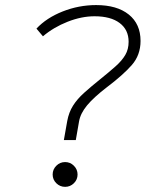

<svg xmlns="http://www.w3.org/2000/svg" viewBox="-20 -723 626 753"><path d="M230.5 -173.8 243.7 -248.5Q250 -282.7 266.4 -308.6Q282.7 -334.5 309.8 -358.9Q336.9 -383.3 374 -413.1Q409.2 -441.4 433.8 -463.4Q458.5 -485.4 471.4 -507.6Q484.4 -529.8 484.4 -559.1Q484.4 -606.4 449.2 -632.8Q414.1 -659.2 350.6 -659.2Q299.8 -659.2 245.1 -637.7Q190.4 -616.2 148.4 -580.6L123 -610.8Q162.1 -652.8 225.6 -678Q289.1 -703.1 356.9 -703.1Q439 -703.1 485.1 -666Q531.2 -628.9 531.2 -562.5Q531.2 -506.8 496.6 -467.5Q461.9 -428.2 397.9 -379.9Q347.7 -341.3 321.5 -309.8Q295.4 -278.3 290 -246.6L277.3 -173.8ZM235.4 9.8Q215.3 9.8 200.9 -4.4Q186.5 -18.6 186.5 -38.6Q186.5 -58.6 200.9 -73Q215.3 -87.4 235.4 -87.4Q255.4 -87.4 269.8 -73Q284.2 -58.6 284.2 -38.6Q284.2 -18.6 269.8 -4.4Q255.4 9.8 235.4 9.8Z"/></svg>

Font: Cascadia Code ExtraLight
Style: Italic
Weight: 200
Italic angle: -10°
Monospace: yes
Designer: Aaron Bell
Foundry: Saja Typeworks
Version: Version 2404.023; ttfautohint (v1.8.4)